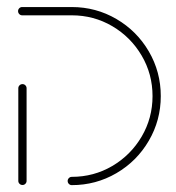

<svg xmlns="http://www.w3.org/2000/svg" viewBox="-20 -539 513 559"><path d="M45.6 -294.1Q50.4 -294.1 53.9 -290.6Q57.4 -287 57.4 -282.2V-12.2Q57.4 -7.4 53.9 -3.9Q50.4 -0.4 45.6 -0.4Q40.4 -0.4 36.9 -3.9Q33.3 -7.4 33.3 -12.2V-282.2Q33.3 -287 36.9 -290.6Q40.4 -294.1 45.6 -294.1ZM177 -12.2Q177 -17 180.6 -20.6Q184.1 -24.1 188.9 -24.1Q253 -24.1 306.9 -55.7Q360.7 -87.4 392.4 -141.3Q424.1 -195.2 424.1 -259.3Q424.1 -323.3 392.4 -377.2Q360.7 -431.1 306.9 -462.8Q253 -494.4 188.9 -494.4H44.4Q39.6 -494.4 36.1 -498Q32.6 -501.5 32.6 -506.7Q32.6 -511.5 36.1 -515Q39.6 -518.5 44.4 -518.5H188.9Q259.3 -518.5 318.9 -483.7Q378.5 -448.9 413.3 -389.3Q448.1 -329.6 448.1 -259.3Q448.1 -188.9 413.3 -129.3Q378.5 -69.6 318.9 -34.8Q259.3 0 188.9 0Q184.1 0 180.6 -3.5Q177 -7 177 -12.2Z"/></svg>

Font: 26F Galaxy Sans Thin
Style: Regular
Weight: 100
Designer: C₂₉H₂₅N₃O₅
Version: Version 1.100